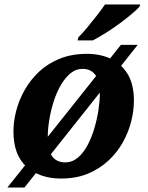

<svg xmlns="http://www.w3.org/2000/svg" viewBox="-20 -786 658 856"><path d="M13 50 519 -586H594L89 50ZM252 10Q158 10 99 -42Q40 -94 40 -200Q40 -245 52.5 -293Q65 -341 91 -386.5Q117 -432 156 -468Q195 -504 248 -525Q301 -546 368 -546Q426 -546 473 -524.5Q520 -503 548.5 -457Q577 -411 577 -336Q577 -293 565 -245Q553 -197 528 -152Q503 -107 464 -70.5Q425 -34 372.5 -12Q320 10 252 10ZM270 -62Q302 -62 327 -83Q352 -104 370.5 -139Q389 -174 401 -215Q413 -256 419 -296Q425 -336 425 -368Q425 -427 404.5 -453Q384 -479 349 -479Q318 -479 293.5 -458.5Q269 -438 250 -404.5Q231 -371 218.5 -331Q206 -291 199.5 -250.5Q193 -210 193 -176Q193 -135 202 -110Q211 -85 228.5 -73.5Q246 -62 270 -62ZM326 -606 329 -619Q348 -638 369.5 -664Q391 -690 412 -717Q433 -744 448 -766H605L602 -756Q590 -743 566.5 -723Q543 -703 513 -681Q483 -659 452 -639.5Q421 -620 394 -606Z"/></svg>

Font: Noto Serif
Style: Italic
Weight: 400
Italic angle: -12°
Designer: Monotype Design Team
Foundry: Monotype Imaging Inc.
Version: Version 2.013